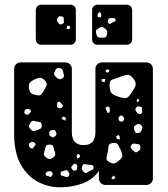

<svg xmlns="http://www.w3.org/2000/svg" viewBox="-20 -785 714 815"><path d="M234 10Q184 10 139.5 -14Q95 -38 67.5 -88Q40 -138 40 -217V-493Q40 -504 48 -512Q56 -520 67 -520H258Q269 -520 277 -512Q285 -504 285 -493V-224Q285 -169 335 -169Q385 -169 385 -224V-493Q385 -504 393 -512Q401 -520 412 -520H602Q613 -520 621 -512Q629 -504 629 -493V-27Q629 -16 621 -8Q613 0 602 0H427Q416 0 408 -8Q400 -16 400 -27V-60Q375 -23 331 -6.5Q287 10 234 10ZM232 -496Q222 -497 218.5 -493Q215 -489 212 -480Q208 -472 210 -468Q212 -464 218 -458Q225 -452 229.5 -449.5Q234 -447 242 -451Q251 -456 251.5 -461.5Q252 -467 249 -476Q247 -486 244.5 -490.5Q242 -495 232 -496ZM445 -487 435 -491 427 -485 432 -478 439 -477ZM545 -453Q532 -468 522 -467.5Q512 -467 494 -460Q471 -452 457.5 -447.5Q444 -443 445 -420Q446 -394 457.5 -386Q469 -378 494 -371Q515 -365 523.5 -373Q532 -381 544 -400Q555 -416 556 -426.5Q557 -437 545 -453ZM171 -443Q159 -455 150.5 -455Q142 -455 127 -448Q112 -441 106.5 -434Q101 -427 103 -411Q105 -395 112 -389.5Q119 -384 135 -381Q149 -378 154.5 -383.5Q160 -389 167 -402Q175 -415 178 -423Q181 -431 171 -443ZM428 -448 418 -451 410 -447 413 -439 424 -436ZM570 -363 563 -366 560 -358 564 -350 570 -357ZM239 -347Q235 -354 229 -353Q222 -351 222 -342Q222 -337 221.5 -333.5Q221 -330 227 -328Q234 -325 237.5 -325.5Q241 -326 245 -332Q249 -336 246 -339Q243 -342 239 -347ZM583 -317Q583 -324 582.5 -327.5Q582 -331 576 -332Q569 -334 565 -333.5Q561 -333 557 -327Q553 -321 555 -317.5Q557 -314 561 -308Q565 -303 568 -301.5Q571 -300 577 -302Q583 -304 583 -307.5Q583 -311 583 -317ZM442 -331Q434 -335 430 -329Q427 -326 428 -324Q429 -322 431 -318Q434 -313 435 -309Q436 -305 441 -306Q447 -308 446 -311.5Q445 -315 446 -321Q447 -329 442 -331ZM110 -317Q106 -322 102.5 -322.5Q99 -323 92 -322Q84 -320 83 -309Q82 -303 91 -299Q98 -296 102 -301Q107 -306 110 -308.5Q113 -311 110 -317ZM505 -286Q502 -291 500 -293.5Q498 -296 492 -294Q483 -291 483 -280Q483 -272 493 -269Q500 -267 505 -274Q509 -280 505 -286ZM259 -286 249 -290 241 -284 247 -277 258 -273ZM157 -255Q156 -266 149 -267Q142 -268 131 -270Q123 -273 118.5 -272Q114 -271 109 -264Q104 -256 103 -250.5Q102 -245 109 -238Q115 -230 120.5 -229Q126 -228 136 -232Q147 -236 152.5 -239.5Q158 -243 157 -255ZM578 -255Q571 -260 566.5 -259Q562 -258 555 -253Q549 -249 548.5 -245Q548 -241 550 -234Q552 -226 554.5 -223Q557 -220 564 -220Q576 -220 581 -232Q584 -240 584.5 -244.5Q585 -249 578 -255ZM218 -223Q216 -228 214 -231Q212 -234 207 -233Q199 -232 195 -231Q191 -230 189 -222Q188 -214 190.5 -210.5Q193 -207 201 -203Q207 -200 209.5 -203Q212 -206 217 -210Q222 -215 218 -223ZM484 -212 473 -207 476 -195 488 -193 489 -203ZM129 -176Q123 -185 114 -182Q103 -179 103 -170Q103 -159 113 -155Q118 -153 120 -156Q122 -159 125 -163Q128 -167 130 -169.5Q132 -172 129 -176ZM493 -147Q486 -162 481 -171Q476 -180 459 -178Q442 -176 441 -165.5Q440 -155 437 -138Q434 -123 432 -114Q430 -105 444 -97Q459 -89 467.5 -92Q476 -95 489 -107Q500 -117 499.5 -125Q499 -133 493 -147ZM555 -175Q547 -176 543 -174.5Q539 -173 536 -166Q533 -160 535.5 -156.5Q538 -153 543 -148Q549 -143 552.5 -140Q556 -137 562 -140Q571 -145 574 -149Q577 -153 576 -162Q574 -171 569 -172.5Q564 -174 555 -175ZM213 -140Q208 -154 206.5 -162.5Q205 -171 190 -171Q176 -171 174 -162.5Q172 -154 168 -140Q165 -130 167.5 -125.5Q170 -121 178 -115Q186 -109 191 -109.5Q196 -110 204 -115Q212 -121 214 -126Q216 -131 213 -140ZM320 -126 311 -132 305 -123 308 -112 318 -117ZM301 -89Q297 -91 294.5 -89.5Q292 -88 289 -84Q285 -80 283 -77.5Q281 -75 284 -70Q287 -64 290 -62Q293 -60 299 -61Q305 -62 306 -65.5Q307 -69 308 -76Q309 -85 301 -89ZM377 -76Q375 -84 369.5 -84.5Q364 -85 355 -86Q346 -87 340 -88.5Q334 -90 330 -82Q326 -72 328 -66.5Q330 -61 337 -54Q344 -48 348 -51.5Q352 -55 360 -59Q368 -63 373 -65Q378 -67 377 -76ZM268 -59Q264 -64 260.5 -63Q257 -62 251 -60Q244 -58 240.5 -56.5Q237 -55 237 -48Q237 -41 241 -39.5Q245 -38 251 -37Q259 -34 263 -33Q267 -32 272 -38Q276 -44 274.5 -48.5Q273 -53 268 -59ZM202 -52Q198 -60 188 -58Q181 -57 178 -55Q175 -53 174 -47Q173 -41 177 -40Q181 -39 186 -37Q190 -35 193 -34Q196 -33 199 -37Q206 -45 202 -52ZM470 -30 463 -40 455 -33 454 -26 462 -24ZM394 -595Q384 -595 377.5 -601.5Q371 -608 371 -618V-742Q371 -752 377.5 -758.5Q384 -765 394 -765H518Q528 -765 534.5 -758.5Q541 -752 541 -742V-618Q541 -608 534.5 -601.5Q528 -595 518 -595ZM155 -595Q145 -595 138.5 -601.5Q132 -608 132 -618V-742Q132 -752 138.5 -758.5Q145 -765 155 -765H279Q289 -765 295.5 -758.5Q302 -752 302 -742V-618Q302 -608 295.5 -601.5Q289 -595 279 -595ZM410 -724 404 -735 394 -726 395 -712H409ZM242 -715Q231 -719 225 -710Q218 -699 225 -691Q230 -684 233.5 -682Q237 -680 244 -683Q251 -686 251 -690Q251 -694 251 -701Q251 -708 249.5 -711Q248 -714 242 -715ZM452 -708Q441 -709 439 -702Q437 -696 437 -692.5Q437 -689 442 -685Q446 -682 449 -684Q452 -686 456 -689Q463 -693 467.5 -694Q472 -695 470 -702Q468 -709 463.5 -708.5Q459 -708 452 -708ZM276 -675H265L262 -663L271 -661L278 -665ZM426 -664Q417 -671 411 -670.5Q405 -670 396 -663Q387 -658 387 -652.5Q387 -647 390 -637Q392 -629 396.5 -627Q401 -625 410 -625Q419 -625 424.5 -625.5Q430 -626 433 -635Q436 -646 435 -651.5Q434 -657 426 -664Z"/></svg>

Font: Rubik Moonrocks
Style: Regular
Weight: 400
Designer: Hubert and Fischer, NaN
Foundry: Hubert and Fischer, NaN
Version: Version 2.200